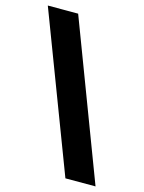

<svg xmlns="http://www.w3.org/2000/svg" viewBox="-112 -791 649 868"><g transform="rotate(15 212.5 -357.0)"><path d="M144 -724 422 10H281L2 -724Z"/></g></svg>

Font: Noto Sans Thai Looped ExtraCondensed Black
Style: Regular
Weight: 900
Width: 2
Designer: Sasikarn Vongin, Ben Mitchell
Foundry: The Fontpad Ltd
Version: Version 1.001; ttfautohint (v1.8.4.7-5d5b)